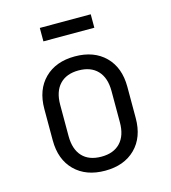

<svg xmlns="http://www.w3.org/2000/svg" viewBox="-111 -825 822 925"><g transform="rotate(-15 300.0 -363.0)"><path d="M93 -197V-353Q93 -449 149 -504.5Q205 -560 300 -560Q395 -560 451 -504.5Q507 -449 507 -353V-197Q507 -101 451 -45.5Q395 10 300 10Q205 10 149 -45.5Q93 -101 93 -197ZM428 -197V-353Q428 -419 394.5 -454.5Q361 -490 300 -490Q239 -490 205.5 -454.5Q172 -419 172 -353V-197Q172 -131 205 -95.5Q238 -60 300 -60Q361 -60 394.5 -95.5Q428 -131 428 -197ZM427 -669H173V-736H427Z"/></g></svg>

Font: JetBrains Mono Semi Light
Style: Regular
Weight: 350
Monospace: yes
Designer: Philipp Nurullin, Konstantin Bulenkov
Foundry: JetBrains
Version: 2.002